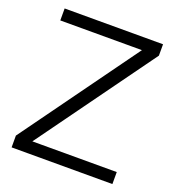

<svg xmlns="http://www.w3.org/2000/svg" viewBox="-128 -802 827 904"><g transform="rotate(20 285.5 -350.0)"><path d="M31 0V-59L467 -662L477 -640H42V-700H535V-643L98 -39L87 -60H536V0Z"/></g></svg>

Font: SUSE Thin Light
Style: Regular
Weight: 300
Version: Version 1.000